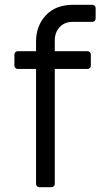

<svg xmlns="http://www.w3.org/2000/svg" viewBox="-20 -779 448 799"><path d="M130 -14V-492H54Q48 -492 44 -496Q40 -500 40 -506V-552Q40 -558 44 -562Q48 -566 54 -566H130V-606Q130 -672 171 -715.5Q212 -759 284 -759H364Q370 -759 374 -755Q378 -751 378 -745V-702Q378 -696 374 -692Q370 -688 364 -688H283Q249 -688 228.5 -666.5Q208 -645 208 -610V-566H344Q350 -566 354 -562Q358 -558 358 -552V-506Q358 -500 354 -496Q350 -492 344 -492H208V-14Q208 -8 204 -4Q200 0 194 0H144Q138 0 134 -4Q130 -8 130 -14Z"/></svg>

Font: Miriam Libre
Style: Regular
Weight: 400
Designer: Michal Sahar
Foundry: Hagilda
Version: Version 1.001